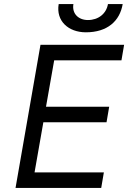

<svg xmlns="http://www.w3.org/2000/svg" viewBox="-20 -919 627 939"><path d="M56 0H475L488 -76H149L192 -321H501L514 -397H205L245 -624H574L587 -700H178ZM400 -761C505 -761 566 -816 580 -899H508C500 -852 461 -821 410 -821C364 -821 331 -852 339 -899H267C253 -816 315 -761 400 -761Z"/></svg>

Font: Fixel Display 20240404
Style: Italic
Weight: 400
Italic angle: -10°
Designer: AlfaBravo + MacPaw
Foundry: Kyrylo Tkachov, Marchela Mozhyna, Serhii Makarenko, Maria Weinstein, Zakhar Kryvoshyya
Version: Version 1.211;Glyphs 3.2 (3225)